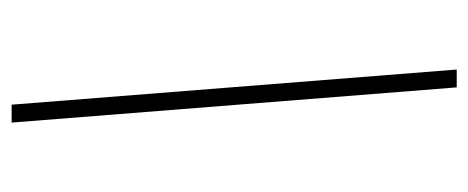

<svg xmlns="http://www.w3.org/2000/svg" viewBox="-254 -491 793 325"><g transform="rotate(90 142.5 -328.5)"><path d="M157.2 48.3 97.7 -705.1H127.9L187.5 48.3Z"/></g></svg>

Font: Parisienne
Style: Regular
Weight: 400
Designer: Astigmatic (AOETI)
Foundry: Astigmatic (AOETI)
Version: Version 1.000